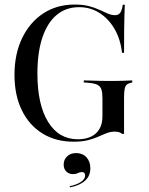

<svg xmlns="http://www.w3.org/2000/svg" viewBox="-20 -602 647 831"><path d="M298.4 11.3Q221 11.3 163.3 -24.6Q105.6 -60.5 74.2 -125.4Q42.7 -190.3 42.7 -278.2Q42.7 -368.5 75.8 -437.1Q108.9 -505.6 167.3 -544Q225.8 -582.3 303.2 -582.3Q339.5 -582.3 365.3 -575.4Q391.1 -568.5 410.9 -559.3Q430.6 -550 446.8 -543.1Q462.9 -536.3 478.2 -536.3Q492.7 -536.3 500.4 -546.8Q508.1 -557.3 511.3 -581.5H520.2Q519.4 -560.5 518.5 -534.3Q517.7 -508.1 517.3 -469.4Q516.9 -430.6 516.9 -373.4H508.1Q501.6 -432.3 475.8 -476.6Q450 -521 410.5 -546Q371 -571 322.6 -571Q265.3 -571 225 -537.1Q184.7 -503.2 163.3 -439.1Q141.9 -375 141.9 -283.9Q141.9 -149.2 188.3 -74.2Q234.7 0.8 316.9 0.8Q350 0.8 373.8 -10.5Q397.6 -21.8 410.5 -44Q423.4 -66.1 423.4 -98.4V-175.8Q423.4 -200.8 419 -214.5Q414.5 -228.2 402 -234.7Q389.5 -241.1 364.5 -243.5L342.7 -245.2V-254Q355.6 -254 374.2 -253.2Q392.7 -252.4 415.7 -252Q438.7 -251.6 462.9 -251.6H471H472.6Q492.7 -251.6 512.9 -252.4Q533.1 -253.2 552.4 -254V-245.2L546.8 -243.5Q528.2 -240.3 522.6 -227.4Q516.9 -214.5 516.9 -175.8V-22.6H508.1Q503.2 -27.4 495.6 -29.8Q487.9 -32.3 475.8 -32.3Q458.9 -32.3 441.9 -25.8Q425 -19.4 405.6 -10.5Q386.3 -1.6 360.5 4.8Q334.7 11.3 298.4 11.3ZM283.1 208.9 281.5 204Q312.1 197.6 330.2 185.5Q348.4 173.4 348.4 157.3Q348.4 142.7 334.7 142.7Q325 142.7 316.9 147.2Q308.9 151.6 296 151.6Q278.2 151.6 266.9 140.3Q255.6 129 255.6 110.5Q255.6 88.7 270.6 74.6Q285.5 60.5 309.7 60.5Q337.1 60.5 354 78.6Q371 96.8 371 126.6Q371 159.7 348 180.2Q325 200.8 283.1 208.9Z"/></svg>

Font: Playfair 144pt SemiCondensed Medium
Style: Regular
Weight: 500
Width: 4
Designer: Claus Eggers Sørensen
Foundry: Claus Eggers Sørensen
Version: Version 2.203